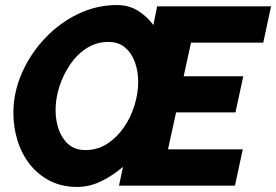

<svg xmlns="http://www.w3.org/2000/svg" viewBox="-20 -735 1093 760"><path d="M286 5Q225 5 178 -19Q131 -43 98.5 -84Q66 -125 49.5 -178Q33 -231 33 -288Q33 -369 66.5 -445.5Q100 -522 157.5 -583Q215 -644 288.5 -679.5Q362 -715 443 -715Q490 -715 526 -692.5Q562 -670 587 -636L602 -710H1053L1022 -566H736L707 -433H943L912 -290H677L645 -144H941L910 0H451L467 -75Q427 -40 380.5 -17.5Q334 5 286 5ZM318 -141Q366 -141 404.5 -166Q443 -191 470.5 -231Q498 -271 512.5 -318.5Q527 -366 527 -410Q527 -453 514 -489Q501 -525 475 -547Q449 -569 409 -569Q362 -569 323.5 -544.5Q285 -520 257.5 -479.5Q230 -439 215 -392Q200 -345 200 -300Q200 -257 213 -221Q226 -185 252 -163Q278 -141 318 -141Z"/></svg>

Font: Raleway ExtraBold
Style: Italic
Weight: 800
Italic angle: -12°
Designer: Matt McInerney, Pablo Impallari, Rodrigo Fuenzalida
Foundry: Matt McInerney, Pablo Impallari, Rodrigo Fuenzalida
Version: Version 4.026